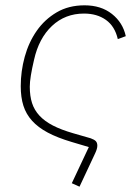

<svg xmlns="http://www.w3.org/2000/svg" viewBox="-20 -540 508 722"><path d="M314 13 250 -6Q196 -22 159.5 -41.5Q123 -61 100.5 -86Q78 -111 68 -142.5Q58 -174 58 -216Q58 -272 73 -326.5Q88 -381 118 -424Q148 -467 193 -493.5Q238 -520 298 -520Q360 -520 401 -487.5Q442 -455 453 -404L423 -393Q412 -441 378.5 -465Q345 -489 296 -489Q225 -489 175.5 -442.5Q126 -396 108 -315Q100 -281 96 -256Q92 -231 92 -214Q92 -179 100.5 -152.5Q109 -126 128.5 -105Q148 -84 179 -68Q210 -52 255 -39L321 -20Q335 -15 340.5 -9Q346 -3 346 8Q346 19 338 36L279 162L250 149Z"/></svg>

Font: IBM Plex Sans ExtLt
Style: Italic
Weight: 200
Italic angle: -11°
Designer: Mike Abbink, Paul van der Laan, Pieter van Rosmalen
Foundry: Bold Monday
Version: Version 3.005